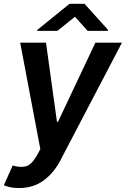

<svg xmlns="http://www.w3.org/2000/svg" viewBox="-37 -768 656 1001"><path d="M61.4 212.4Q33.4 212.4 13 207.4Q-7.5 202.4 -17 197.8L29.1 94.8Q69.2 106.9 98.2 98.9Q127.1 90.9 153.1 46.2L173.3 9.6L68.2 -545.5H202.8L259.9 -133.5H265.6L460.2 -545.5H598.7L276.3 71Q242.2 135.3 189.1 173.8Q136 212.4 61.4 212.4ZM262.1 -606.9 353.7 -680.8 420.1 -606.9H525.9L526.5 -611.9L403.7 -748.2H325.6L157.2 -611.9L156.6 -606.9Z"/></svg>

Font: Inter UI Semi Bold
Style: Italic
Weight: 600
Italic angle: -9.39999°
Designer: Rasmus Andersson
Foundry: rsms
Version: 3.2;8d6f07862